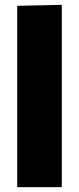

<svg xmlns="http://www.w3.org/2000/svg" viewBox="-20 -772 327 792"><path d="M51 -748 235 -752V0H51Z"/></svg>

Font: Murecho ExtraBold
Style: Regular
Weight: 800
Designer: Neil Summerour
Foundry: Positype
Version: Version 1.010; ttfautohint (v1.8.3)